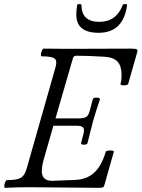

<svg xmlns="http://www.w3.org/2000/svg" viewBox="-22 -901 681 924"><path d="M453.1 -743.2Q398.9 -743.2 372.1 -764.9Q345.2 -786.6 345.2 -832Q345.2 -844.7 349.1 -877Q349.6 -881.3 359.9 -881.3Q370.1 -881.3 370.1 -877Q370.1 -795.9 456.1 -795.9Q537.6 -795.9 568.8 -877Q570.8 -882.3 583 -881.3Q590.3 -880.4 589.8 -877Q571.8 -743.2 453.1 -743.2ZM2 2.9Q-2 1.5 -1.5 -6.8Q-1 -15.1 3.2 -24.7Q7.3 -34.2 11.2 -34.2Q59.6 -34.2 78.4 -45.2Q97.2 -56.2 106.9 -91.8L245.1 -577.1Q254.4 -608.9 240.5 -619.4Q226.6 -629.9 178.2 -629.9Q174.3 -631.3 174.8 -639.6Q175.3 -647.9 179.7 -657.5Q184.1 -667 188 -667Q227.1 -666 306.2 -666Q357.4 -666 457.5 -666.5Q557.6 -667 605 -667Q628.4 -667 634.8 -664.3Q641.1 -661.6 639.2 -652.8L595.2 -498Q592.8 -490.7 574.7 -490.2Q557.6 -489.7 557.6 -497.6Q557.6 -498 558.1 -499Q563 -513.2 563 -540Q563 -582.5 544.2 -603.8Q525.4 -625 481 -627.9Q403.3 -632.8 345.2 -632.8Q332.5 -632.8 329.1 -621.1L245.1 -331.1H356Q381.8 -331.1 393.1 -338.4Q404.3 -345.7 410.2 -369.1L424.8 -423.8Q426.8 -431.2 442.9 -431.2Q459 -431.2 459 -422.9Q441.4 -371.6 425.8 -317.9Q399.9 -216.3 398.9 -211.9Q396.5 -204.6 380.9 -204.6Q367.7 -204.6 368.2 -210.9Q368.2 -211.4 368.2 -211.9L379.9 -257.8Q385.3 -278.8 377.9 -287.4Q370.6 -295.9 346.2 -295.9H234.9L190.9 -142.1Q179.2 -103.5 179.2 -77.1Q179.2 -30.8 229 -30.8L339.8 -35.2Q395 -37.6 430.4 -69.1Q465.8 -100.6 486.8 -169.9Q487.8 -174.3 497.6 -176Q507.3 -177.7 516.6 -176.5Q525.9 -175.3 525.9 -170.9L480 -8.8Q478 -1.5 472.9 0.7Q467.8 2.9 455.1 2.9Q403.3 2.9 290.5 1.5Q177.7 0 118.2 0Q60.5 0 2 2.9Z"/></svg>

Font: Junicode SmCond
Style: Italic
Weight: 400
Width: 4
Italic angle: -11°
Designer: Peter S. Baker
Version: Version 2.206